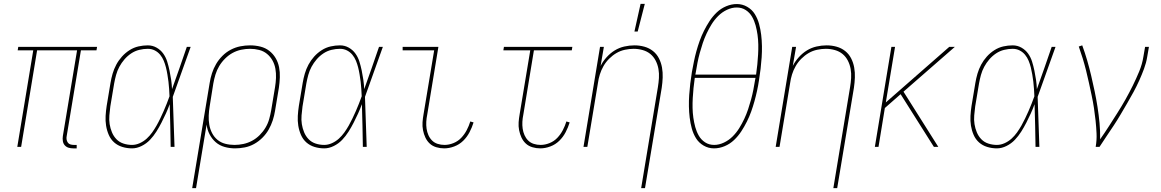

<svg xmlns="http://www.w3.org/2000/svg" viewBox="-20 -764 6040 999"><path d="M379 8H361Q348 8 336.5 4.5Q325 1 317 -8Q309 -17 307 -30Q305 -43 307 -56L381 -502H173L90 0H70L153 -502H72L75 -520H485L482 -502H401L327 -56Q325 -47 326.5 -38Q328 -29 333 -22Q338 -15 346.5 -12.5Q355 -10 364 -10H379Z M667 8Q641 8 616.5 0.5Q592 -7 574 -23Q556 -39 546 -62Q536 -85 532 -110Q528 -135 529.5 -161Q531 -187 535 -213L555 -333Q559 -357 566 -381Q573 -405 585 -427.5Q597 -450 614.5 -469.5Q632 -489 654 -503Q676 -517 700.5 -522.5Q725 -528 749 -528Q774 -528 795 -516Q816 -504 829.5 -485Q843 -466 850 -443.5Q857 -421 862 -397Q867 -373 870.5 -349Q874 -325 875 -300Q895 -355 914 -410Q933 -465 952 -520H972Q948 -455 925.5 -390Q903 -325 879 -260Q882 -195 883.5 -130Q885 -65 888 0H868Q867 -55 866 -110.5Q865 -166 863 -222Q854 -197 843 -173Q832 -149 820 -125.5Q808 -102 793.5 -79Q779 -56 760.5 -36.5Q742 -17 717 -4.5Q692 8 667 8ZM667 -10Q687 -10 707 -19Q727 -28 743 -42.5Q759 -57 771.5 -74.5Q784 -92 794.5 -110.5Q805 -129 814 -148Q823 -167 831.5 -186Q840 -205 847.5 -224.5Q855 -244 862 -263Q861 -282 860 -301Q859 -320 856.5 -339Q854 -358 851 -376.5Q848 -395 843.5 -413Q839 -431 832 -448Q825 -465 813.5 -479Q802 -493 785.5 -501.5Q769 -510 749 -510Q727 -510 704.5 -504.5Q682 -499 662.5 -486Q643 -473 627.5 -455Q612 -437 601 -416.5Q590 -396 584 -374Q578 -352 574 -330L554 -210Q551 -187 549 -163.5Q547 -140 550.5 -118Q554 -96 562.5 -75.5Q571 -55 586 -39.5Q601 -24 622.5 -17Q644 -10 667 -10Z M980 215 1071 -333Q1075 -358 1083 -383Q1091 -408 1104.5 -431Q1118 -454 1137.5 -473.5Q1157 -493 1181 -505.5Q1205 -518 1230.5 -523Q1256 -528 1281 -528Q1309 -528 1335 -521.5Q1361 -515 1381 -499.5Q1401 -484 1414 -462Q1427 -440 1432 -414.5Q1437 -389 1436 -361.5Q1435 -334 1431 -307L1411 -187Q1407 -162 1399 -137.5Q1391 -113 1378 -90Q1365 -67 1345.5 -47.5Q1326 -28 1302.5 -15Q1279 -2 1253.5 3Q1228 8 1203 8Q1175 8 1148.5 0.5Q1122 -7 1102.5 -24Q1083 -41 1070.5 -65Q1058 -89 1055 -116L1000 215ZM1200 -10Q1223 -10 1246.5 -15Q1270 -20 1291.5 -31.5Q1313 -43 1331 -61Q1349 -79 1361.5 -100Q1374 -121 1380.5 -144Q1387 -167 1391 -190L1411 -310Q1415 -334 1416 -358.5Q1417 -383 1413 -406Q1409 -429 1398 -449Q1387 -469 1369.5 -483.5Q1352 -498 1329 -504Q1306 -510 1281 -510Q1258 -510 1234.5 -505Q1211 -500 1190 -488.5Q1169 -477 1151 -459Q1133 -441 1120.5 -420Q1108 -399 1101 -376Q1094 -353 1090 -330L1071 -211Q1067 -187 1066 -162.5Q1065 -138 1069 -115Q1073 -92 1083.5 -71.5Q1094 -51 1111.5 -36.5Q1129 -22 1152 -16Q1175 -10 1200 -10Z M1667 8Q1641 8 1616.5 0.5Q1592 -7 1574 -23Q1556 -39 1546 -62Q1536 -85 1532 -110Q1528 -135 1529.5 -161Q1531 -187 1535 -213L1555 -333Q1559 -357 1566 -381Q1573 -405 1585 -427.5Q1597 -450 1614.5 -469.5Q1632 -489 1654 -503Q1676 -517 1700.5 -522.5Q1725 -528 1749 -528Q1774 -528 1795 -516Q1816 -504 1829.5 -485Q1843 -466 1850 -443.5Q1857 -421 1862 -397Q1867 -373 1870.5 -349Q1874 -325 1875 -300Q1895 -355 1914 -410Q1933 -465 1952 -520H1972Q1948 -455 1925.5 -390Q1903 -325 1879 -260Q1882 -195 1883.5 -130Q1885 -65 1888 0H1868Q1867 -55 1866 -110.5Q1865 -166 1863 -222Q1854 -197 1843 -173Q1832 -149 1820 -125.5Q1808 -102 1793.5 -79Q1779 -56 1760.5 -36.5Q1742 -17 1717 -4.5Q1692 8 1667 8ZM1667 -10Q1687 -10 1707 -19Q1727 -28 1743 -42.5Q1759 -57 1771.5 -74.5Q1784 -92 1794.5 -110.5Q1805 -129 1814 -148Q1823 -167 1831.5 -186Q1840 -205 1847.5 -224.5Q1855 -244 1862 -263Q1861 -282 1860 -301Q1859 -320 1856.5 -339Q1854 -358 1851 -376.5Q1848 -395 1843.5 -413Q1839 -431 1832 -448Q1825 -465 1813.5 -479Q1802 -493 1785.5 -501.5Q1769 -510 1749 -510Q1727 -510 1704.5 -504.5Q1682 -499 1662.5 -486Q1643 -473 1627.5 -455Q1612 -437 1601 -416.5Q1590 -396 1584 -374Q1578 -352 1574 -330L1554 -210Q1551 -187 1549 -163.5Q1547 -140 1550.5 -118Q1554 -96 1562.5 -75.5Q1571 -55 1586 -39.5Q1601 -24 1622.5 -17Q1644 -10 1667 -10Z M2291 8Q2270 8 2250 2Q2230 -4 2216 -17Q2202 -30 2193.5 -48Q2185 -66 2181 -86.5Q2177 -107 2178.5 -128Q2180 -149 2184 -171L2239 -502H2075V-520H2261L2203 -168Q2199 -149 2198 -130.5Q2197 -112 2199.5 -94.5Q2202 -77 2209 -61Q2216 -45 2228 -33Q2240 -21 2257 -15.5Q2274 -10 2293 -10Q2316 -10 2339.5 -19.5Q2363 -29 2380 -47Q2397 -65 2408.5 -87Q2420 -109 2427 -132L2444 -127Q2436 -101 2423 -76Q2410 -51 2390 -31.5Q2370 -12 2343.5 -2Q2317 8 2291 8Z M2791 8Q2770 8 2750 2Q2730 -4 2716 -17Q2702 -30 2693.5 -48Q2685 -66 2681 -86.5Q2677 -107 2678.5 -128Q2680 -149 2684 -171L2739 -502H2599L2602 -520H2958L2955 -502H2758L2703 -168Q2699 -149 2698 -130.5Q2697 -112 2699.5 -94.5Q2702 -77 2709 -61Q2716 -45 2728 -33Q2740 -21 2757 -15.5Q2774 -10 2793 -10Q2816 -10 2839.5 -19.5Q2863 -29 2880 -47Q2897 -65 2908.5 -87Q2920 -109 2927 -132L2944 -127Q2936 -101 2923 -76Q2910 -51 2890 -31.5Q2870 -12 2843.5 -2Q2817 8 2791 8Z M3316 215 3403 -310Q3407 -334 3408.5 -358Q3410 -382 3406 -405Q3402 -428 3391.5 -448.5Q3381 -469 3364 -483Q3347 -497 3324 -503.5Q3301 -510 3277 -510Q3255 -510 3231.5 -505Q3208 -500 3187.5 -488Q3167 -476 3149.5 -458.5Q3132 -441 3120 -420Q3108 -399 3101 -376.5Q3094 -354 3091 -331L3036 0H3016L3102 -520H3122L3105 -421Q3117 -445 3136.5 -466.5Q3156 -488 3179 -502Q3202 -516 3228.5 -522Q3255 -528 3281 -528Q3308 -528 3333 -521Q3358 -514 3377.5 -498.5Q3397 -483 3408.5 -460.5Q3420 -438 3424.5 -412.5Q3429 -387 3428 -360.5Q3427 -334 3423 -307L3336 215ZM3281 -600 3313 -744H3335L3298 -600Z M3695 8Q3666 8 3641 -6.5Q3616 -21 3601.5 -44.5Q3587 -68 3579.5 -95.5Q3572 -123 3568.5 -152Q3565 -181 3564.5 -210.5Q3564 -240 3566 -269.5Q3568 -299 3571.5 -329Q3575 -359 3580 -389Q3585 -416 3590.5 -443.5Q3596 -471 3603.5 -498Q3611 -525 3620.5 -551.5Q3630 -578 3643 -604Q3656 -630 3672 -654.5Q3688 -679 3709.5 -699.5Q3731 -720 3758.5 -731.5Q3786 -743 3814 -743Q3843 -743 3868 -728.5Q3893 -714 3907.5 -690.5Q3922 -667 3929.5 -639.5Q3937 -612 3940.5 -583Q3944 -554 3944.5 -524.5Q3945 -495 3943 -465.5Q3941 -436 3937.5 -406Q3934 -376 3929 -346Q3925 -319 3919 -291.5Q3913 -264 3905.5 -237Q3898 -210 3888.5 -183.5Q3879 -157 3866 -131Q3853 -105 3837 -80.5Q3821 -56 3799.5 -35.5Q3778 -15 3750.5 -3.5Q3723 8 3695 8ZM3598 -376H3914Q3918 -403 3920.5 -429Q3923 -455 3924.5 -481Q3926 -507 3925.5 -532.5Q3925 -558 3921.5 -583Q3918 -608 3911.5 -632Q3905 -656 3893 -677Q3881 -698 3860.5 -711.5Q3840 -725 3813 -725Q3788 -725 3762.5 -713Q3737 -701 3717 -681Q3697 -661 3682.5 -637.5Q3668 -614 3656.5 -589.5Q3645 -565 3636.5 -539.5Q3628 -514 3621 -488.5Q3614 -463 3609 -437Q3604 -411 3600 -386ZM3696 -10Q3721 -10 3746.5 -22Q3772 -34 3792 -54Q3812 -74 3826.5 -97.5Q3841 -121 3852.5 -145.5Q3864 -170 3872.5 -195.5Q3881 -221 3888 -246.5Q3895 -272 3900 -298Q3905 -324 3909 -349L3911 -359H3595Q3591 -332 3588.5 -306Q3586 -280 3584.5 -254Q3583 -228 3583.5 -202.5Q3584 -177 3587.5 -152Q3591 -127 3597.5 -103Q3604 -79 3616 -58Q3628 -37 3648.5 -23.5Q3669 -10 3696 -10Z M4316 215 4403 -310Q4407 -334 4408.5 -358Q4410 -382 4406 -405Q4402 -428 4391.5 -448.5Q4381 -469 4364 -483Q4347 -497 4324 -503.5Q4301 -510 4277 -510Q4255 -510 4231.5 -505Q4208 -500 4187.5 -488Q4167 -476 4149.5 -458.5Q4132 -441 4120 -420Q4108 -399 4101 -376.5Q4094 -354 4091 -331L4036 0H4016L4102 -520H4122L4105 -421Q4117 -445 4136.5 -466.5Q4156 -488 4179 -502Q4202 -516 4228.5 -522Q4255 -528 4281 -528Q4308 -528 4333 -521Q4358 -514 4377.5 -498.5Q4397 -483 4408.5 -460.5Q4420 -438 4424.5 -412.5Q4429 -387 4428 -360.5Q4427 -334 4423 -307L4336 215Z M4839 0 4666 -274 4584 -202 4551 0H4532L4618 -520H4637L4589 -231L4919 -520H4948L4681 -287L4862 0Z M5167 8Q5141 8 5116.5 0.5Q5092 -7 5074 -23Q5056 -39 5046 -62Q5036 -85 5032 -110Q5028 -135 5029.5 -161Q5031 -187 5035 -213L5055 -333Q5059 -357 5066 -381Q5073 -405 5085 -427.5Q5097 -450 5114.5 -469.5Q5132 -489 5154 -503Q5176 -517 5200.5 -522.5Q5225 -528 5249 -528Q5274 -528 5295 -516Q5316 -504 5329.5 -485Q5343 -466 5350 -443.5Q5357 -421 5362 -397Q5367 -373 5370.5 -349Q5374 -325 5375 -300Q5395 -355 5414 -410Q5433 -465 5452 -520H5472Q5448 -455 5425.5 -390Q5403 -325 5379 -260Q5382 -195 5383.5 -130Q5385 -65 5388 0H5368Q5367 -55 5366 -110.5Q5365 -166 5363 -222Q5354 -197 5343 -173Q5332 -149 5320 -125.5Q5308 -102 5293.5 -79Q5279 -56 5260.5 -36.5Q5242 -17 5217 -4.5Q5192 8 5167 8ZM5167 -10Q5187 -10 5207 -19Q5227 -28 5243 -42.5Q5259 -57 5271.5 -74.5Q5284 -92 5294.5 -110.5Q5305 -129 5314 -148Q5323 -167 5331.5 -186Q5340 -205 5347.5 -224.5Q5355 -244 5362 -263Q5361 -282 5360 -301Q5359 -320 5356.5 -339Q5354 -358 5351 -376.5Q5348 -395 5343.5 -413Q5339 -431 5332 -448Q5325 -465 5313.5 -479Q5302 -493 5285.5 -501.5Q5269 -510 5249 -510Q5227 -510 5204.5 -504.5Q5182 -499 5162.5 -486Q5143 -473 5127.5 -455Q5112 -437 5101 -416.5Q5090 -396 5084 -374Q5078 -352 5074 -330L5054 -210Q5051 -187 5049 -163.5Q5047 -140 5050.5 -118Q5054 -96 5062.5 -75.5Q5071 -55 5086 -39.5Q5101 -24 5122.5 -17Q5144 -10 5167 -10Z M5681 0Q5687 -35 5685.5 -69Q5684 -103 5680.5 -136Q5677 -169 5672 -202Q5667 -235 5660 -267.5Q5653 -300 5646 -332.5Q5639 -365 5631 -397Q5623 -429 5613.5 -460Q5604 -491 5593 -522L5611 -528Q5625 -490 5636.5 -450.5Q5648 -411 5657.5 -370.5Q5667 -330 5675.5 -289.5Q5684 -249 5690.5 -207.5Q5697 -166 5701 -124Q5705 -82 5704 -39Q5728 -73 5750 -107.5Q5772 -142 5794 -176.5Q5816 -211 5836 -246.5Q5856 -282 5874 -318.5Q5892 -355 5907.5 -392.5Q5923 -430 5929 -468L5938 -520H5958L5949 -468Q5944 -437 5932.5 -406Q5921 -375 5907.5 -345Q5894 -315 5878 -285.5Q5862 -256 5845 -227Q5828 -198 5811 -169Q5794 -140 5775.5 -112Q5757 -84 5738 -56Q5719 -28 5701 0Z"/></svg>

Font: Iosevka Term Curly Thin
Style: Italic
Weight: 100
Italic angle: -9°
Designer: Belleve Invis
Foundry: Belleve Invis
Version: Version 32.3.0